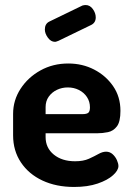

<svg xmlns="http://www.w3.org/2000/svg" viewBox="-20 -733 525 762"><path d="M274 9Q203 9 148.5 -16.5Q94 -42 63 -88.5Q32 -135 32 -196V-281Q32 -335 61.5 -380.5Q91 -426 140.5 -453.5Q190 -481 251 -481Q307 -481 353.5 -457Q400 -433 429 -391Q458 -349 458 -293Q458 -250 444 -231.5Q430 -213 408.5 -208.5Q387 -204 364 -204H161V-189Q161 -146 193.5 -119.5Q226 -93 278 -93Q311 -93 333 -103Q355 -113 371 -122Q387 -131 401 -131Q416 -131 427 -121Q438 -111 444 -97.5Q450 -84 450 -74Q450 -57 428.5 -37.5Q407 -18 367.5 -4.5Q328 9 274 9ZM161 -280H307Q324 -280 330.5 -285.5Q337 -291 337 -307Q337 -330 325 -348Q313 -366 293 -376Q273 -386 249 -386Q226 -386 206 -376.5Q186 -367 173.5 -349.5Q161 -332 161 -308ZM198 -567Q182 -567 170 -583.5Q158 -600 158 -616Q158 -638 175 -647L307 -711Q314 -713 320 -713Q337 -713 348.5 -697Q360 -681 360 -664Q360 -643 342 -634L212 -571Q208 -570 205 -568.5Q202 -567 198 -567Z"/></svg>

Font: Dosis
Style: Bold
Weight: 700
Designer: EdgarTolentino, PabloImpallari, IginoMarini
Foundry: EdgarTolentino, PabloImpallari, IginoMarini
Version: Version 3.001; ttfautohint (v1.8.2)